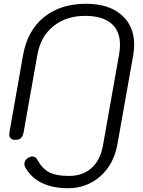

<svg xmlns="http://www.w3.org/2000/svg" viewBox="-20 -730 759 1016"><path d="M114 156Q109 147 109 137Q109 120 125 108Q138 98 151 98Q169 98 178 116Q204 163 241 182Q278 201 345 201Q417 201 464 159.5Q511 118 525 39L610 -441Q615 -471 615 -492Q615 -568 567.5 -607Q520 -646 431 -646Q330 -646 262.5 -591.5Q195 -537 178 -441L105 -30Q101 -9 91 0.5Q81 10 60 10Q46 10 37.5 2.5Q29 -5 29 -19Q29 -26 30 -30L102 -438Q125 -568 212.5 -639Q300 -710 435 -710Q555 -710 622.5 -651.5Q690 -593 690 -493Q690 -470 685 -438L601 35Q582 140 510.5 203Q439 266 339 266Q259 266 201.5 238Q144 210 114 156Z"/></svg>

Font: Kodchasan
Style: Italic
Weight: 400
Italic angle: -10°
Version: Version 1.000; ttfautohint (v1.6)